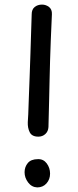

<svg xmlns="http://www.w3.org/2000/svg" viewBox="-20 -798 340 836"><path d="M147 -203Q119 -203 109.5 -222Q100 -241 101 -266Q102 -273 103 -300.5Q104 -328 105.5 -370.5Q107 -413 109 -462.5Q111 -512 112.5 -563Q114 -614 115.5 -659Q117 -704 118 -736Q118 -757 131 -767.5Q144 -778 163 -778Q180 -778 193.5 -767.5Q207 -757 206 -736Q203 -668 201 -620Q199 -572 198 -533Q197 -494 196 -454.5Q195 -415 194 -365.5Q193 -316 191 -245Q190 -226 177.5 -214.5Q165 -203 147 -203ZM142 18Q118 17 102.5 -3.5Q87 -24 87 -48Q87 -71 101 -88Q115 -105 145 -105Q169 -106 183.5 -86.5Q198 -67 198 -42Q198 -17 182.5 0.5Q167 18 142 18Z"/></svg>

Font: Playpen Sans Arabic
Style: Regular
Weight: 400
Designer: Azza Alameddine, Laura Meseguer, Veronika Burian, José Scaglione
Foundry: TypeTogether
Version: Version 2.000